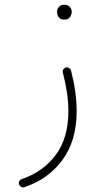

<svg xmlns="http://www.w3.org/2000/svg" viewBox="-20 -541 428 817"><path d="M258.3 -252.9Q267.1 -256.3 273.7 -252Q280.3 -247.6 282.2 -240.7Q306.2 -147.9 306.2 -68.4Q306.2 57.1 246.1 139.2Q186 221.2 84 255.4Q76.2 257.8 69.8 254.2Q63.5 250.5 61.5 244.1Q58.6 235.8 62.3 229.5Q65.9 223.1 72.3 221.2Q164.1 189.9 217.5 117.9Q271 45.9 271 -68.4Q271 -106 264.9 -147Q258.8 -188 247.6 -231.9Q245.6 -240.2 249.3 -245.6Q252.9 -251 258.3 -252.9ZM222.7 -492.2Q222.7 -502.9 231 -512Q239.3 -521 253.9 -521Q263.7 -521 270 -517.1Q276.4 -513.2 279.8 -507.8Q285.2 -500 285.2 -491.2Q285.2 -480.5 278.3 -469Q271.5 -457.5 252.9 -457.5Q240.7 -457.5 233.9 -463.6Q227.1 -469.7 224.6 -477.5Q224.1 -481 223.4 -484.6Q222.7 -488.3 222.7 -492.2Z"/></svg>

Font: Mikhak-FD ExtraLight
Style: Regular
Weight: 200
Designer: Amin Abedi
Version: Version 3.2